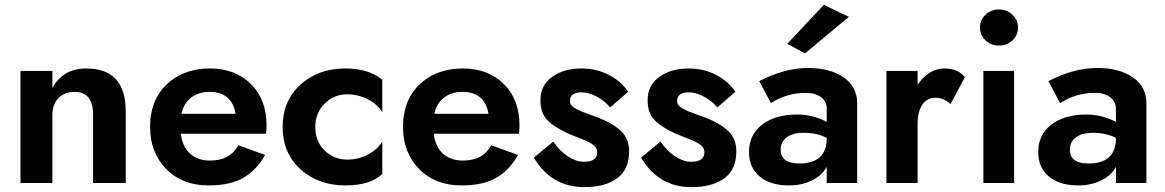

<svg xmlns="http://www.w3.org/2000/svg" viewBox="-20 -751 4781 788"><path d="M362 -280Q362 -374 286 -374Q245 -374 220 -348.5Q195 -323 195 -280V0H64V-460H195V-390Q239 -470 334 -470Q496 -470 496 -294V0H362Z M947 -284Q931 -374 840 -374Q795 -374 764 -350Q733 -326 725 -284ZM722 -202Q729 -148 760.5 -120Q792 -92 842 -92Q924 -92 958 -155L1068 -115Q1034 -54 980 -22Q926 10 836 10Q728 10 662 -57.5Q596 -125 596 -230Q596 -259 600 -280Q614 -366 679.5 -418Q745 -470 842 -470Q945 -470 1009.5 -406.5Q1074 -343 1074 -236Q1074 -216 1072 -202Z M1274 -230Q1274 -171 1312 -133.5Q1350 -96 1406 -96Q1451 -96 1490 -116.5Q1529 -137 1549 -170V-37Q1499 10 1398 10Q1286 10 1213 -56.5Q1140 -123 1140 -230Q1140 -337 1213 -403.5Q1286 -470 1398 -470Q1492 -470 1549 -424V-290Q1530 -323 1489.5 -343.5Q1449 -364 1406 -364Q1350 -364 1312 -325.5Q1274 -287 1274 -230Z M1985 -284Q1969 -374 1878 -374Q1833 -374 1802 -350Q1771 -326 1763 -284ZM1760 -202Q1767 -148 1798.5 -120Q1830 -92 1880 -92Q1962 -92 1996 -155L2106 -115Q2072 -54 2018 -22Q1964 10 1874 10Q1766 10 1700 -57.5Q1634 -125 1634 -230Q1634 -259 1638 -280Q1652 -366 1717.5 -418Q1783 -470 1880 -470Q1983 -470 2047.5 -406.5Q2112 -343 2112 -236Q2112 -216 2110 -202Z M2251 -170Q2277 -131 2311 -109Q2345 -87 2376 -87Q2431 -87 2431 -126Q2431 -137 2424.5 -146.5Q2418 -156 2404.5 -163.5Q2391 -171 2379 -176Q2367 -181 2346 -189Q2325 -197 2314 -202Q2258 -227 2228 -256.5Q2198 -286 2198 -340Q2198 -401 2246 -435.5Q2294 -470 2366 -470Q2429 -470 2480 -443Q2531 -416 2558 -374L2484 -310Q2462 -337 2429 -354.5Q2396 -372 2368 -372Q2319 -372 2319 -337Q2319 -327 2325 -319Q2331 -311 2344.5 -304Q2358 -297 2369.5 -292.5Q2381 -288 2403 -280Q2425 -272 2436 -268Q2495 -245 2528.5 -213.5Q2562 -182 2562 -130Q2562 -55 2512.5 -19Q2463 17 2378 17Q2243 17 2171 -104Z M2691 -170Q2717 -131 2751 -109Q2785 -87 2816 -87Q2871 -87 2871 -126Q2871 -137 2864.5 -146.5Q2858 -156 2844.5 -163.5Q2831 -171 2819 -176Q2807 -181 2786 -189Q2765 -197 2754 -202Q2698 -227 2668 -256.5Q2638 -286 2638 -340Q2638 -401 2686 -435.5Q2734 -470 2806 -470Q2869 -470 2920 -443Q2971 -416 2998 -374L2924 -310Q2902 -337 2869 -354.5Q2836 -372 2808 -372Q2759 -372 2759 -337Q2759 -327 2765 -319Q2771 -311 2784.5 -304Q2798 -297 2809.5 -292.5Q2821 -288 2843 -280Q2865 -272 2876 -268Q2935 -245 2968.5 -213.5Q3002 -182 3002 -130Q3002 -55 2952.5 -19Q2903 17 2818 17Q2683 17 2611 -104Z M3184 -137Q3184 -80 3260 -80Q3373 -80 3373 -184V-185Q3333 -206 3278 -206Q3234 -206 3209 -187.5Q3184 -169 3184 -137ZM3144 -328 3096 -418Q3200 -472 3296 -472Q3387 -472 3442.5 -433.5Q3498 -395 3498 -326V0H3373V-66Q3353 -30 3311.5 -10Q3270 10 3218 10Q3142 10 3098 -26.5Q3054 -63 3054 -127Q3054 -199 3108.5 -240Q3163 -281 3252 -281Q3315 -281 3373 -251V-305Q3373 -335 3349 -352.5Q3325 -370 3287 -370Q3210 -370 3144 -328ZM3464 -682 3284 -532 3211 -571 3361 -731Z M3881 -324Q3852 -350 3821 -350Q3785 -350 3765.5 -321.5Q3746 -293 3746 -243V0H3618V-460H3746V-403Q3792 -470 3856 -470Q3913 -470 3940 -434Z M4024.5 -585.5Q4002 -607 4002 -638Q4002 -669 4024.5 -690.5Q4047 -712 4080 -712Q4113 -712 4135.5 -690.5Q4158 -669 4158 -638Q4158 -607 4135.5 -585.5Q4113 -564 4080 -564Q4047 -564 4024.5 -585.5ZM4016 -460H4142V0H4016Z M4371 -137Q4371 -80 4447 -80Q4560 -80 4560 -184V-185Q4520 -206 4465 -206Q4421 -206 4396 -187.5Q4371 -169 4371 -137ZM4331 -328 4283 -418Q4387 -472 4483 -472Q4574 -472 4629.5 -433.5Q4685 -395 4685 -326V0H4560V-66Q4540 -30 4498.5 -10Q4457 10 4405 10Q4329 10 4285 -26.5Q4241 -63 4241 -127Q4241 -199 4295.5 -240Q4350 -281 4439 -281Q4502 -281 4560 -251V-305Q4560 -335 4536 -352.5Q4512 -370 4474 -370Q4397 -370 4331 -328Z"/></svg>

Font: Renner*
Style: Semi
Weight: 600
Version: Version 003.000 ; ttfautohint (v0.97) -l 8 -r 50 -G 200 -x 1